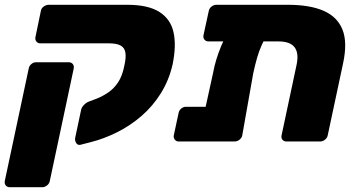

<svg xmlns="http://www.w3.org/2000/svg" viewBox="-50 -591 1480 802"><path d="M-9 191Q-20 191 -26 183.5Q-32 176 -30 165L70 -305Q72 -316 81 -323.5Q90 -331 101 -331H237Q248 -331 254 -323.5Q260 -316 258 -305L158 165Q156 176 146.5 183.5Q137 191 127 191ZM285 14Q274 16 268 6Q262 -4 264 -15L289 -133Q291 -143 301 -153Q311 -163 322 -167L354 -179Q379 -189 402.5 -205Q426 -221 443.5 -247.5Q461 -274 469 -315Q477 -349 474 -370Q471 -391 454.5 -400.5Q438 -410 404 -410H118Q108 -410 102 -417.5Q96 -425 98 -436L121 -547Q123 -557 133 -564Q143 -571 153 -571H481Q569 -571 616 -541Q663 -511 675 -455.5Q687 -400 671 -322Q656 -256 622 -201.5Q588 -147 541 -106.5Q494 -66 439 -38.5Q384 -11 328 3Z M821 -418Q810 -418 804 -425.5Q798 -433 800 -444L822 -545Q824 -556 833.5 -563.5Q843 -571 854 -571H1152Q1244 -571 1301.5 -546Q1359 -521 1380.5 -467.5Q1402 -414 1383 -326L1319 -26Q1317 -15 1307.5 -7.5Q1298 0 1287 0H1147Q1136 0 1130 -7Q1124 -14 1126 -25L1189 -321Q1199 -369 1180.5 -393.5Q1162 -418 1113 -418ZM977 -495H1030Q1062 -495 1071 -483Q1080 -471 1072 -458Q1056 -431 1044 -404.5Q1032 -378 1024 -350Q1016 -322 1008 -286L962 -26Q960 -15 950.5 -7.5Q941 0 930 0H696Q686 0 680 -8Q674 -16 676 -26L696 -119Q698 -130 707 -137.5Q716 -145 727 -145H809L840 -286Q845 -314 853.5 -342Q862 -370 874 -399Q886 -428 903 -458Q912 -473 928.5 -484Q945 -495 977 -495Z"/></svg>

Font: Rubik ExtraBold
Style: Italic
Weight: 800
Italic angle: -12°
Designer: Hubert and Fischer
Foundry: Hubert and Fischer
Version: Version 2.300;gftools[0.9.30]